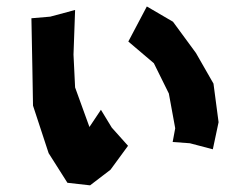

<svg xmlns="http://www.w3.org/2000/svg" viewBox="-20 -551 771 588"><path d="M76.2 -495.1 79.1 -344.7 81.1 -227.5 128.9 -82 186.5 8.8 255.9 16.6 318.4 -31.2 372.1 -104.5 322.3 -160.2 289.1 -214.8 253.9 -162.1 210 -283.2 205.1 -383.8 210 -520.5 133.8 -500ZM373 -423.8 451.2 -357.4 497.1 -264.6 516.6 -158.2 508.8 -116.2 561.5 -112.3 631.8 -93.8 649.4 -176.8 633.8 -294.9 580.1 -388.7 509.8 -484.4 429.7 -531.2Z"/></svg>

Font: MaokenAssortedSans-TC
Style: Regular
Weight: 500
Version: Version 0.83